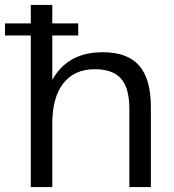

<svg xmlns="http://www.w3.org/2000/svg" viewBox="-40 -760 708 780"><path d="M485.5 -318.5Q485.5 -402.1 451.7 -440.4Q417.9 -478.8 345.2 -478.8Q262.4 -478.8 217.4 -421.7Q172.4 -364.6 172.4 -257.6L132.9 -188.4L133.9 -254.1Q133.9 -396 197.2 -471.9Q260.4 -547.9 377.8 -547.9Q477.3 -547.9 525.1 -493.7Q572.9 -439.5 572.9 -325V0H485.5ZM85.1 -740H172.4V-362.5V0H85.1ZM277.8 -665V-615.8H-19.8V-665Z"/></svg>

Font: Pathway Extreme 8pt Thin 12pt
Style: Regular
Weight: 100
Version: Version 1.001;gftools[0.9.26]